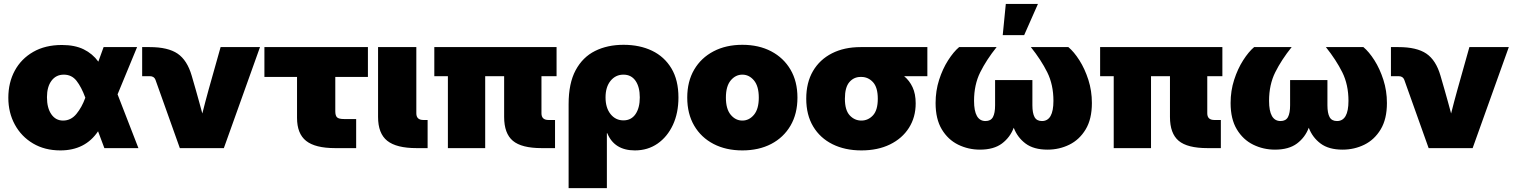

<svg xmlns="http://www.w3.org/2000/svg" viewBox="-20 -756 7721 980"><path d="M288.1 11.7Q208.5 11.7 148.7 -23.7Q88.9 -59.1 55.7 -120.1Q22.5 -181.2 22.5 -256.8Q22.5 -334.5 55.4 -395.3Q88.4 -456.1 149.7 -491.2Q210.9 -526.4 295.9 -526.4Q361.8 -526.4 407.2 -504.2Q452.6 -481.9 481.9 -441.4L508.8 -515.6H679.7L580.1 -274.4L686.5 0H512.7L480.5 -85.9Q415 11.7 288.1 11.7ZM415.5 -257.3 415 -258.8Q395.5 -311.5 370.8 -343.3Q346.2 -375 305.7 -375Q266.1 -375 242.9 -344Q219.7 -313 219.7 -259.8Q219.7 -205.1 241.9 -172.9Q264.2 -140.6 301.8 -140.6Q342.3 -140.6 370.1 -174.6Q397.9 -208.5 415 -255.9Z M897.9 0 773.4 -349.1Q766.6 -367.2 744.1 -367.2H705.6V-515.6H744.1Q837.4 -515.6 886.5 -482.2Q935.5 -448.7 958.5 -369.6L979.5 -296.9Q988.3 -267.1 996.3 -236.8Q1004.4 -206.5 1012.7 -176.8Q1020 -206.5 1028.1 -236.6Q1036.1 -266.6 1044.4 -296.9L1106 -515.6H1307.1L1122.6 0Z M1690.4 0Q1588.9 0 1542.5 -36.9Q1496.1 -73.7 1496.1 -154.3V-363.3H1329.6V-515.6H1857.9V-363.3H1691.4V-188.5Q1691.4 -165.5 1700.4 -157Q1709.5 -148.4 1736.3 -148.4H1797.9V0Z M2106 0Q2003.4 0 1956.5 -37.4Q1909.7 -74.7 1909.7 -159.2V-515.6H2105V-177.7Q2105 -143.6 2141.1 -143.6H2162.6V0Z M2744.6 0Q2642.1 0 2597.7 -37.4Q2553.2 -74.7 2553.2 -159.2V-367.2H2456.5V0H2266.1V-367.2H2196.8V-515.6H2820.8V-367.2H2743.7V-177.7Q2743.7 -143.6 2779.8 -143.6H2813V0Z M2882.3 204.1V-224.6Q2882.3 -331.1 2918.2 -397.7Q2954.1 -464.4 3017.1 -495.8Q3080.1 -527.3 3162.6 -527.3Q3245.1 -527.3 3308.1 -497.1Q3371.1 -466.8 3407 -407Q3442.9 -347.2 3442.9 -258.3Q3442.9 -179.2 3414.6 -118.4Q3386.2 -57.6 3336.2 -22.9Q3286.1 11.7 3220.7 11.7Q3115.7 11.7 3079.6 -76.2H3077.6V204.1ZM3162.1 -141.6Q3202.1 -141.6 3223.9 -173.6Q3245.6 -205.6 3245.6 -258.8Q3245.6 -312 3223.9 -343.5Q3202.1 -375 3162.1 -375Q3122.1 -375 3096.4 -343.5Q3070.8 -312 3070.8 -258.8Q3070.8 -205.6 3096.4 -173.6Q3122.1 -141.6 3162.1 -141.6Z M3769 11.7Q3685.5 11.7 3622.1 -21.2Q3558.6 -54.2 3523.2 -114.7Q3487.8 -175.3 3487.8 -257.8Q3487.8 -340.3 3523.2 -400.6Q3558.6 -460.9 3622.1 -494.1Q3685.5 -527.3 3769 -527.3Q3853 -527.3 3916.3 -494.1Q3979.5 -460.9 4014.9 -400.6Q4050.3 -340.3 4050.3 -257.8Q4050.3 -175.3 4014.9 -114.7Q3979.5 -54.2 3916.3 -21.2Q3853 11.7 3769 11.7ZM3769 -140.6Q3803.7 -140.6 3828.4 -170.2Q3853 -199.7 3853 -257.8Q3853 -315.9 3828.4 -345.5Q3803.7 -375 3769 -375Q3734.4 -375 3709.7 -345.5Q3685.1 -315.9 3685.1 -257.8Q3685.1 -199.7 3709.7 -170.2Q3734.4 -140.6 3769 -140.6Z M4376.5 11.7Q4293 11.7 4229.5 -19.8Q4166 -51.3 4130.6 -110.4Q4095.2 -169.4 4095.2 -252Q4095.2 -334.5 4129.6 -393.3Q4164.1 -452.1 4226.6 -483.9Q4289.1 -515.6 4372.6 -515.6H4713.4V-367.2H4594.7Q4622.1 -344.7 4637.9 -310.8Q4653.8 -276.9 4653.8 -228.5Q4653.8 -157.7 4619.4 -103.5Q4585 -49.3 4522.7 -18.8Q4460.4 11.7 4376.5 11.7ZM4376.5 -363.3H4372.6Q4337.9 -363.3 4315.2 -336.7Q4292.5 -310.1 4292.5 -252Q4292.5 -193.8 4317.1 -167.2Q4341.8 -140.6 4376.5 -140.6Q4411.1 -140.6 4435.8 -167.2Q4460.4 -193.8 4460.4 -252Q4460.4 -310.1 4435.8 -336.7Q4411.1 -363.3 4376.5 -363.3Z M4981.9 7.8Q4922.4 7.8 4870.6 -17.6Q4818.8 -43 4787.1 -95.7Q4755.4 -148.4 4755.4 -230Q4755.4 -292.5 4773.4 -348.6Q4791.5 -404.8 4819.3 -448.2Q4847.2 -491.7 4875.5 -515.6H5066.9Q5014.6 -450.2 4983.2 -387Q4951.7 -323.7 4951.7 -241.2Q4951.7 -138.2 5010.3 -138.2Q5037.1 -138.2 5048.1 -158.4Q5059.1 -178.7 5059.1 -218.8V-347.2H5249.5V-218.8Q5249.5 -178.7 5260.5 -158.4Q5271.5 -138.2 5298.3 -138.2Q5356.9 -138.2 5356.9 -241.2Q5356.9 -323.7 5325.4 -387Q5293.9 -450.2 5241.7 -515.6H5433.1Q5461.9 -491.7 5489.5 -448.2Q5517.1 -404.8 5535.2 -348.6Q5553.2 -292.5 5553.2 -230Q5553.2 -148.4 5521.5 -95.7Q5489.7 -43 5438.2 -17.6Q5386.7 7.8 5326.7 7.8Q5256.3 7.8 5214.6 -23.4Q5172.9 -54.7 5154.3 -104Q5135.7 -54.7 5094 -23.4Q5052.2 7.8 4981.9 7.8ZM5098.1 -576.7 5113.8 -735.8H5277.8L5207.5 -576.7Z M6143.1 0Q6040.5 0 5996.1 -37.4Q5951.7 -74.7 5951.7 -159.2V-367.2H5855V0H5664.6V-367.2H5595.2V-515.6H6219.2V-367.2H6142.1V-177.7Q6142.1 -143.6 6178.2 -143.6H6211.4V0Z M6487.8 7.8Q6428.2 7.8 6376.5 -17.6Q6324.7 -43 6293 -95.7Q6261.2 -148.4 6261.2 -230Q6261.2 -292.5 6279.3 -348.6Q6297.4 -404.8 6325.2 -448.2Q6353 -491.7 6381.3 -515.6H6572.8Q6520.5 -450.2 6489 -387Q6457.5 -323.7 6457.5 -241.2Q6457.5 -138.2 6516.1 -138.2Q6543 -138.2 6554 -158.4Q6564.9 -178.7 6564.9 -218.8V-347.2H6755.4V-218.8Q6755.4 -178.7 6766.4 -158.4Q6777.3 -138.2 6804.2 -138.2Q6862.8 -138.2 6862.8 -241.2Q6862.8 -323.7 6831.3 -387Q6799.8 -450.2 6747.6 -515.6H6939Q6967.8 -491.7 6995.4 -448.2Q7022.9 -404.8 7041 -348.6Q7059.1 -292.5 7059.1 -230Q7059.1 -148.4 7027.3 -95.7Q6995.6 -43 6944.1 -17.6Q6892.6 7.8 6832.5 7.8Q6762.2 7.8 6720.5 -23.4Q6678.7 -54.7 6660.2 -104Q6641.6 -54.7 6599.9 -23.4Q6558.1 7.8 6487.8 7.8Z M7272 0 7147.5 -349.1Q7140.6 -367.2 7118.2 -367.2H7079.6V-515.6H7118.2Q7211.4 -515.6 7260.5 -482.2Q7309.6 -448.7 7332.5 -369.6L7353.5 -296.9Q7362.3 -267.1 7370.4 -236.8Q7378.4 -206.5 7386.7 -176.8Q7394 -206.5 7402.1 -236.6Q7410.2 -266.6 7418.5 -296.9L7480 -515.6H7681.2L7496.6 0Z"/></svg>

Font: Inter Display Black
Style: Regular
Weight: 900
Designer: Rasmus Andersson
Foundry: rsms
Version: Version 4.000;git-a52131595